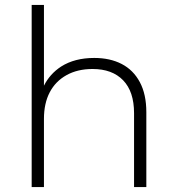

<svg xmlns="http://www.w3.org/2000/svg" viewBox="-20 -762 707 782"><path d="M364 -526Q428 -526 475.5 -501.5Q523 -477 549.5 -427.5Q576 -378 576 -305V0H526V-301Q526 -389 481.5 -435Q437 -481 357 -481Q296 -481 251 -456Q206 -431 182.5 -386Q159 -341 159 -278V0H109V-742H159V-413Q183 -461 229 -491Q284 -526 364 -526Z"/></svg>

Font: Montserrat Z Light
Style: Regular
Weight: 300
Designer: Julieta Ulanovsky
Foundry: Julieta Ulanovsky
Version: Version 8.000